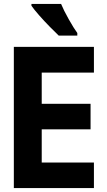

<svg xmlns="http://www.w3.org/2000/svg" viewBox="-20 -951 540 971"><path d="M50 0V-714H455V-584H191V-426H438V-297H191V-129H455V0ZM277 -771H371V-784Q354 -807 328 -853Q302 -899 289 -931H139V-922Q152 -903 178 -873.5Q204 -844 232 -815.5Q260 -787 277 -771Z"/></svg>

Font: Noto Sans Mono Condensed Extra
Style: Regular
Weight: 800
Width: 3
Designer: Monotype Design Team
Foundry: Monotype Imaging Inc.
Version: Version 1.900